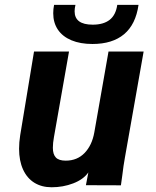

<svg xmlns="http://www.w3.org/2000/svg" viewBox="-20 -762 640 790"><path d="M58.5 -150Q58.5 -176 63 -205L120 -550H264L202 -198Q197.5 -173.5 197.5 -154Q197.5 -127 209.8 -114Q222 -101 250.5 -101Q297.5 -101 328 -132.5Q358.5 -164 368 -217L426.5 -550H571L494 -114Q488 -81.5 483 -39L477.5 0.5L333.5 0L343.5 -52.5Q323 -23.5 281.2 -7.5Q239.5 8.5 192.5 8.5Q151.5 8.5 121.2 -10.2Q91 -29 74.8 -64.8Q58.5 -100.5 58.5 -150ZM199 -707.5Q199 -725 202.5 -742H290.5Q287 -728 287 -715.5Q287 -660.5 361.5 -660.5Q405.5 -660.5 431 -680.2Q456.5 -700 462.5 -742H550Q538.5 -661.5 490.5 -621.2Q442.5 -581 360.5 -581Q310.5 -581 274 -596.2Q237.5 -611.5 218.2 -640Q199 -668.5 199 -707.5Z"/></svg>

Font: JuliaMono ExtraBoldItalic
Style: Regular
Weight: 800
Italic angle: -9°
Monospace: yes
Designer: cormullion
Foundry: corm
Version: Version 0.049; ttfautohint (v1.8.4)